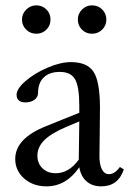

<svg xmlns="http://www.w3.org/2000/svg" viewBox="-20 -675 483 707"><path d="M61 -603Q61 -624.5 76.7 -639.9Q92.3 -655.3 113.8 -655.3Q135.7 -655.3 150.9 -640.1Q166 -625 166 -603Q166 -581.1 150.9 -565.9Q135.7 -550.8 113.8 -550.8Q91.8 -550.8 76.4 -565.9Q61 -581.1 61 -603ZM266.6 -603Q266.6 -624.5 282 -639.9Q297.4 -655.3 318.8 -655.3Q341.3 -655.3 356.4 -640.1Q371.6 -625 371.6 -603Q371.6 -581.1 356.2 -565.9Q340.8 -550.8 318.8 -550.8Q296.9 -550.8 281.7 -565.9Q266.6 -581.1 266.6 -603ZM151.4 11.2Q102.1 11.2 69.1 -17.6Q36.1 -46.4 36.1 -89.8Q36.1 -165 149.4 -210.4L272 -259.8V-285.2Q272 -356 256.3 -383.1Q240.7 -410.2 200.2 -410.2Q162.1 -410.2 141.1 -389.9Q120.1 -369.6 120.1 -332.5Q120.1 -317.4 106.9 -307.6Q93.8 -297.9 72.8 -297.9Q57.6 -297.9 49.3 -305.2Q41 -312.5 41 -325.7Q41 -348.1 74.5 -377Q107.9 -405.8 155.5 -426Q203.1 -446.3 240.7 -446.3Q301.8 -446.3 325 -409.9Q348.1 -373.5 348.1 -277.8Q348.1 -244.1 347.2 -183.1Q346.2 -122.1 346.2 -103Q345.7 -70.3 355 -52Q364.3 -33.7 380.9 -33.7Q402.8 -33.7 421.4 -60.1L436 -51.3Q415 11.2 353 11.2Q319.8 11.2 298.8 -7.1Q277.8 -25.4 272 -59.1Q223.6 11.2 151.4 11.2ZM117.7 -102.1Q117.7 -73.2 136.5 -55.2Q155.3 -37.1 185.1 -37.1Q233.4 -37.1 270 -86.9V-87.4Q270.5 -110.8 271 -157.7Q271.5 -204.6 272 -228L223.6 -207.5Q168.5 -184.1 143.1 -158.7Q117.7 -133.3 117.7 -102.1Z"/></svg>

Font: Elstob
Style: Regular
Weight: 400
Designer: Peter S. Baker
Version: Version 1.015